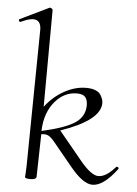

<svg xmlns="http://www.w3.org/2000/svg" viewBox="-59 -766 582 816"><g transform="rotate(5 232.5 -358.0)"><path d="M460 -75Q462 -77 465.5 -76Q469 -75 470.5 -72Q472 -69 470 -67Q413 9 366 9Q326 9 271 -58L187 -160Q172 -178 160.5 -183.5Q149 -189 131 -186L127 -6Q127 8 102 8Q81 8 78 2Q78 1 79 -11Q80 -23 80.5 -41Q81 -59 81 -74L88 -627Q88 -696 2 -654Q-1 -653 -3.5 -655.5Q-6 -658 -6 -661Q-6 -664 -4 -665L120 -725Q123 -726 128 -722.5Q133 -719 133 -717L131 -303Q164 -347 210.5 -373Q257 -399 304 -399Q328 -399 344 -392.5Q360 -386 366.5 -375Q373 -364 375.5 -356Q378 -348 378 -339Q376 -266 210 -209L308 -90Q357 -30 388 -30Q421 -30 460 -75ZM267 -372Q213 -372 174 -326Q135 -280 131 -208V-200Q229 -222 270.5 -249Q312 -276 313 -324Q313 -348 303 -360Q293 -372 267 -372Z"/></g></svg>

Font: Cormorant Upright Light
Style: Regular
Weight: 300
Designer: Christian Thalmann (Catharsis Fonts)
Foundry: Catharsis Fonts
Version: Version 3.302;PS 003.302;hotconv 1.0.88;makeotf.lib2.5.64775